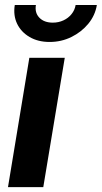

<svg xmlns="http://www.w3.org/2000/svg" viewBox="-20 -766 416 786"><path d="M12.7 0 100.1 -529.3H245.1L157.2 0ZM183.1 -594.2Q135.7 -594.2 101.1 -614.5Q66.4 -634.8 50 -668.9Q33.7 -703.1 40.5 -745.6H127Q121.6 -713.9 141.1 -693.6Q160.6 -673.3 196.3 -673.3Q219.7 -673.3 239.7 -682.6Q259.8 -691.9 272.9 -708.3Q286.1 -724.6 289.6 -745.6H376.5Q369.6 -703.1 341.6 -668.9Q313.5 -634.8 272.2 -614.5Q231 -594.2 183.1 -594.2Z"/></svg>

Font: Inter 24pt
Style: Bold Italic
Weight: 700
Italic angle: -9.3988°
Version: Version 4.001;git-66647c0bb